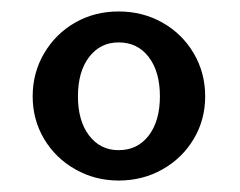

<svg xmlns="http://www.w3.org/2000/svg" viewBox="-20 -695 418 335"><path d="M37 -527Q37 -568 57 -602Q77 -636 111 -655.5Q145 -675 187 -675Q229 -675 263.5 -655.5Q298 -636 318 -602Q338 -568 338 -527Q338 -486 318 -452.5Q298 -419 263.5 -399.5Q229 -380 187 -380Q146 -380 111.5 -399.5Q77 -419 57 -452.5Q37 -486 37 -527ZM259 -527Q259 -570 239.5 -595.5Q220 -621 187 -621Q155 -621 135.5 -595.5Q116 -570 116 -527Q116 -484 135.5 -458.5Q155 -433 187 -433Q220 -433 239.5 -458.5Q259 -484 259 -527Z"/></svg>

Font: Caladea
Style: Bold
Weight: 700
Designer: Carolina Giovagnoli and Andres Torresi
Foundry: Carolina Giovagnoli & Andres Torresi
Version: Version 1.001